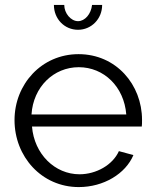

<svg xmlns="http://www.w3.org/2000/svg" viewBox="-20 -750 627 780"><path d="M354 -730C350 -693 325 -664 297 -664C268 -664 241 -696 241 -730H199C199 -673 242 -629 297 -629C351 -629 395 -673 395 -730ZM300 10C401 10 490 -44 522 -120L463 -136C438 -80 371 -42 303 -42C203 -42 119 -124 110 -236H556C557 -241 557 -252 557 -263C557 -406 452 -530 299 -530C149 -530 39 -408 39 -262C39 -114 149 10 300 10ZM108 -285C115 -397 198 -477 300 -477C402 -477 484 -398 493 -285Z"/></svg>

Font: FIGSv2-sans-serif
Style: Regular
Weight: 400
Designer: Matt McInerney, Pablo Impallari, Rodrigo Fuenzalida,Mirko Velimirovic
Foundry: Matt McInerney, Pablo Impallari, Rodrigo Fuenzalida
Version: Version 4.021;hotconv 1.0.109;makeotfexe 2.5.65596